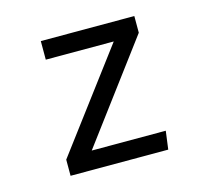

<svg xmlns="http://www.w3.org/2000/svg" viewBox="-66 -447 557 521"><g transform="rotate(-15 213.0 -187.0)"><path d="M353.5 -51.3 346.7 0H72.3V-45.4L279.8 -321.8H88.9V-374H351.6V-327.1L145.5 -51.3Z"/></g></svg>

Font: Amiri Typewriter
Style: Regular
Weight: 400
Monospace: yes
Designer: Khaled Hosny
Version: Version 1.1